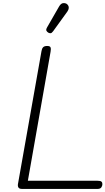

<svg xmlns="http://www.w3.org/2000/svg" viewBox="-20 -1227 685 1247"><path d="M123 0Q106.5 0 100.5 -8.2Q94.5 -16.5 96.5 -31L249.5 -895Q252 -911.5 260 -920Q268 -928.5 286.5 -928.5Q304.5 -928.5 308.2 -919.2Q312 -910 308.5 -891L161 -53H614Q632 -53 638.5 -47.5Q645 -42 645 -31.5Q645 -19.5 638 -9.8Q631 0 614 0ZM293.5 -1015Q285.5 -1020 281.5 -1027.5Q277.5 -1035 286.5 -1050.5L363.5 -1184.5Q376 -1206 391.2 -1206.8Q406.5 -1207.5 415.5 -1200Q427 -1189.5 426.5 -1176.8Q426 -1164 417.5 -1152L325 -1024Q316 -1011.5 308.2 -1011.2Q300.5 -1011 293.5 -1015Z"/></svg>

Font: Edu AU VIC WA NT Hand
Style: Regular
Weight: 400
Designer: Tina and Corey Anderson, Eben Sorkin, Mirko Velimirovic
Foundry: Google for Education
Version: Version 1.001